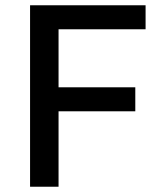

<svg xmlns="http://www.w3.org/2000/svg" viewBox="-20 -708 609 728"><path d="M94 0H202V-286H493V-377H202V-597H532V-688H94Z"/></svg>

Font: Saira UNSAM Medium SC
Style: Regular
Weight: 500
Designer: Hector Gatti with collaboration of the Omnibus-Type team
Foundry: Omnibus-Type
Version: Version 1.072;PS 001.072;hotconv 1.0.88;makeotf.lib2.5.64775